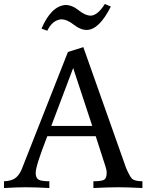

<svg xmlns="http://www.w3.org/2000/svg" viewBox="-30 -948 738 968"><path d="M688 0Q611.3 -3.9 567.4 -3.9Q512.7 -3.9 440.9 0V-34.2Q483.4 -34.2 495.6 -42.2Q507.8 -50.3 507.8 -77.1Q507.8 -91.8 500.5 -112.8L452.6 -261.2H208.5Q149.9 -111.3 149.9 -77.1Q149.9 -53.2 162.4 -43.7Q174.8 -34.2 218.8 -34.2V0Q148.9 -3.9 99.1 -3.9Q59.1 -3.9 -9.8 0V-34.2Q23.9 -35.2 43.9 -47.9Q64 -60.5 78.1 -91.3L312.5 -686L390.1 -710.4L605.5 -101.6Q622.1 -62.5 634.5 -48.3Q647 -34.2 688 -34.2ZM435.1 -313 338.9 -605 228.5 -313ZM208.5 -793 179.2 -803.7Q227.5 -916.5 299.3 -922.9Q333.5 -922.9 366.7 -896Q399.9 -869.1 428.2 -869.1Q462.9 -871.1 498.5 -927.7L528.8 -915Q470.7 -798.8 407.7 -796.9Q375.5 -796.9 341.8 -823.7Q308.1 -850.6 277.8 -850.6Q233.4 -845.7 208.5 -793Z"/></svg>

Font: Kelvinch
Style: Regular
Weight: 400
Designer: Paul James MIller
Foundry: High-Logic / Made with FontCreator
Version: Version 3.30 September 23, 2016